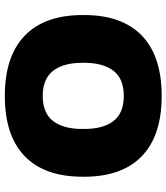

<svg xmlns="http://www.w3.org/2000/svg" viewBox="36 -736 723 836"><g transform="rotate(90 398.0 -318.5)"><path d="M398 22.5Q226 22.5 136 -64Q46 -150.5 46 -316V-323Q46 -487.5 135.5 -574Q225 -660.5 398 -660.5Q571 -660.5 660.5 -574Q750 -487.5 750 -323V-316Q750 -150.5 660.5 -64Q571 22.5 398 22.5ZM398 -142.5Q472.5 -142.5 507.2 -187.2Q542 -232 542 -315V-323Q542 -406.5 507.2 -451Q472.5 -495.5 398 -495.5Q323.5 -495.5 288.8 -450.5Q254 -405.5 254 -323V-315Q254 -232 289.2 -187.2Q324.5 -142.5 398 -142.5Z"/></g></svg>

Font: Anek Latin Expanded ExtraBold
Style: Regular
Weight: 800
Width: 7
Designer: Yesha Goshar
Foundry: Ek Type
Version: Version 1.003